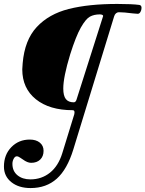

<svg xmlns="http://www.w3.org/2000/svg" viewBox="-21 -666 738 974"><path d="M-1 179Q-1 119 36.5 80.5Q74 42 130 42Q162 42 181 57.5Q200 73 200 99Q200 127 183 143.5Q166 160 137 160Q118 160 95 143Q91 141 81.5 134Q72 127 64 127Q55 127 48.5 139Q42 151 42 165Q42 202 67.5 223Q93 244 133 244Q190 244 232.5 210Q275 176 295 111L356 -87Q357 -90 357 -96Q357 -107 348 -107Q230 -107 161 -162.5Q92 -218 92 -314Q92 -323 94 -345Q104 -463 165.5 -529Q227 -595 328 -620.5Q429 -646 574 -646Q649 -646 686 -641Q697 -639 697 -626Q697 -615 691.5 -605.5Q686 -596 678 -596L653 -598Q607 -604 582 -604Q574 -604 567.5 -598.5Q561 -593 558 -583L351 92Q320 193 267 240.5Q214 288 134 288Q74 288 36.5 258Q-1 228 -1 179ZM367 -160 502 -584V-586Q502 -589 497 -591Q492 -593 486 -593Q456 -593 435 -581.5Q414 -570 389 -526Q364 -482 335 -390Q300 -275 300 -217Q300 -180 313 -163.5Q326 -147 353 -147Q363 -147 367 -160Z"/></svg>

Font: EB Garamond Medium
Style: Italic
Weight: 500
Italic angle: -17.2°
Designer: Georg Duffner and Octavio Pardo
Foundry: Georg Duffner
Version: Version 1.000